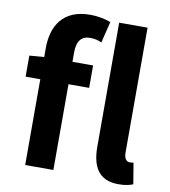

<svg xmlns="http://www.w3.org/2000/svg" viewBox="-90 -889 866 979"><g transform="rotate(10 343.5 -399.0)"><path d="M589 14C624 14 648 8 664 1L646 -108C637 -106 632 -106 626 -106C612 -106 597 -117 597 -151V-798H450V-157C450 -53 486 14 589 14ZM28 -444H104V0H250V-444H357V-560H250V-608C250 -670 275 -696 318 -696C338 -696 359 -692 378 -683L405 -793C380 -803 342 -812 298 -812C158 -812 104 -721 104 -605V-559L28 -553Z"/></g></svg>

Font: Noto Sans CJK SC
Style: Bold
Weight: 700
Designer: Ryoko NISHIZUKA 西塚涼子 (kana, bopomofo & ideographs); Paul D. Hunt (Latin, Greek & Cyrillic); Sandoll Communications 산돌커뮤니
Foundry: Adobe
Version: Version 2.004;hotconv 1.0.118;makeotfexe 2.5.65603